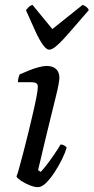

<svg xmlns="http://www.w3.org/2000/svg" viewBox="-20 -772 386 792"><path d="M136 0Q122 0 102 -8Q82 -16 66.5 -26.5Q51 -37 48 -44Q52 -53 59.5 -80.5Q67 -108 77 -146Q87 -184 97 -225Q107 -266 116 -305Q125 -344 130.5 -372.5Q136 -401 136 -414Q136 -425 129 -429Q122 -433 109 -433H54Q54 -443 56.5 -452Q59 -461 61 -465Q77 -472 97.5 -480.5Q118 -489 138.5 -494.5Q159 -500 172 -500Q198 -500 211.5 -487Q225 -474 225 -451Q225 -443 221.5 -423.5Q218 -404 210.5 -374Q203 -344 192.5 -301Q182 -258 168 -200.5Q154 -143 137 -70L148 -63Q158 -73 173 -92.5Q188 -112 204 -135.5Q220 -159 230 -176Q238 -176 245 -172Q252 -168 255 -163Q249 -142 235.5 -114.5Q222 -87 204.5 -60.5Q187 -34 169.5 -17Q152 0 136 0ZM183 -567Q172 -567 157.5 -586.5Q143 -606 126 -643Q109 -680 87 -730Q93 -737 98.5 -743Q104 -749 114 -752L196 -652L321 -752Q331 -748 338 -742Q345 -736 346 -730Q303 -681 271.5 -644Q240 -607 218 -587Q196 -567 183 -567Z"/></svg>

Font: Texturina 12pt
Style: Italic
Weight: 400
Italic angle: -11°
Designer: Guillermo Torres Carreño
Foundry: Omnibus-Type
Version: Version 1.002